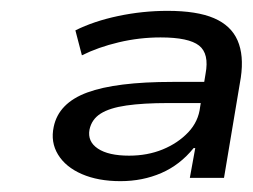

<svg xmlns="http://www.w3.org/2000/svg" viewBox="-20 -734 466 354"><path d="M202 -400Q161 -400 131 -413Q101 -426 87 -449Q73 -472 79 -500Q88 -544 141 -563.5Q194 -583 298 -583H363L358 -544H290Q244 -544 213 -539.5Q182 -535 165.5 -524.5Q149 -514 145 -495Q141 -473 160.5 -460Q180 -447 218 -447Q252 -447 280 -458.5Q308 -470 327 -490Q346 -510 349 -537L359 -598Q366 -635 347 -650Q328 -665 276 -665Q237 -665 199 -656Q161 -647 131 -632L119 -678Q153 -695 198 -704.5Q243 -714 289 -714Q343 -714 374.5 -700.5Q406 -687 418 -659.5Q430 -632 424 -591L393 -406H330L340 -461H337Q312 -430 277.5 -415Q243 -400 202 -400Z"/></svg>

Font: Nunito Sans 10pt Expanded
Style: Italic
Weight: 400
Width: 7
Italic angle: -9°
Designer: Vernon Adams
Foundry: Vernon Adams
Version: Version 3.101;gftools[0.9.27]